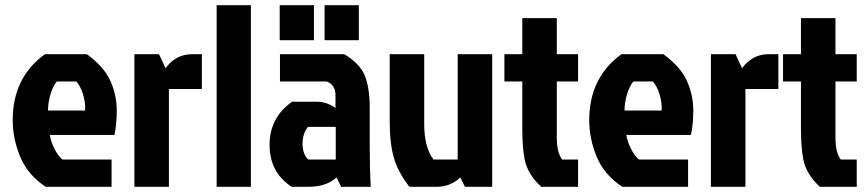

<svg xmlns="http://www.w3.org/2000/svg" viewBox="-20 -720 3346 740"><path d="M274 -406H199Q184 -388 174.5 -356Q165 -324 165 -294H308Q310 -324 300 -356.5Q290 -389 274 -406ZM410 -105V0H156Q86 -47 57.5 -116.5Q29 -186 29 -257Q29 -421 153 -511H315Q382 -462 406 -407Q430 -352 430 -296Q430 -240 421 -200H172Q175 -177 189.5 -147.5Q204 -118 221 -105Z M498 0V-511H593L618 -457Q658 -511 719 -511H758V-377H631V0Z M947 -700V0H815V-700Z M1274 -231H1167Q1146 -205 1146 -166Q1146 -127 1168 -105H1274ZM1059 -511H1307Q1367 -475 1386 -428.5Q1405 -382 1405 -302V-152Q1405 -69 1409 0H1295L1277 -36Q1238 0 1167 0H1104Q1019 -56 1019 -161.5Q1019 -267 1106 -328H1200Q1239 -328 1273 -304V-354Q1273 -393 1239 -406H1059ZM1058 -565V-700H1190V-565ZM1231 -565V-700H1363V-565Z M1663 0H1558Q1514 -56 1498 -112Q1482 -168 1482 -252V-511H1615V-242Q1615 -151 1651 -105H1744V-511H1877V0H1772L1754 -36Q1716 0 1663 0Z M1993 -223V-406H1924V-511H1993V-650H2126V-511H2208V-406H2126V-191Q2126 -130 2147 -105H2208V0H2066Q2013 -49 2002 -106Q1993 -154 1993 -223Z M2496 -406H2421Q2406 -388 2396.5 -356Q2387 -324 2387 -294H2530Q2532 -324 2522 -356.5Q2512 -389 2496 -406ZM2632 -105V0H2378Q2308 -47 2279.5 -116.5Q2251 -186 2251 -257Q2251 -421 2375 -511H2537Q2604 -462 2628 -407Q2652 -352 2652 -296Q2652 -240 2643 -200H2394Q2397 -177 2411.5 -147.5Q2426 -118 2443 -105Z M2720 0V-511H2815L2840 -457Q2880 -511 2941 -511H2980V-377H2853V0Z M3067 -223V-406H2998V-511H3067V-650H3200V-511H3282V-406H3200V-191Q3200 -130 3221 -105H3282V0H3140Q3087 -49 3076 -106Q3067 -154 3067 -223Z"/></svg>

Font: Jockey One
Style: Regular
Weight: 400
Designer: TypeTogether
Foundry: TypeTogether
Version: Version 1.002